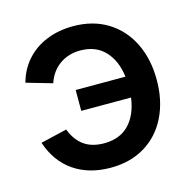

<svg xmlns="http://www.w3.org/2000/svg" viewBox="-89 -643 746 747"><g transform="rotate(-15 284.5 -270.0)"><path d="M32.5 -148.5 138.5 -173.5Q155.5 -129 187.2 -106.2Q219 -83.5 268 -83.5Q331.5 -83.5 368.5 -122Q405.5 -160.5 414.5 -228.5H214V-312.5H414.5Q406.5 -378 369.8 -417.2Q333 -456.5 270.5 -456.5Q223 -456.5 187.5 -431.5Q152 -406.5 136.5 -360.5L32.5 -390.5Q46 -441 78.8 -478Q111.5 -515 160.2 -535Q209 -555 268 -555Q347.5 -555 406.5 -518.8Q465.5 -482.5 497.2 -417.8Q529 -353 529 -269.5Q529 -186.5 497.8 -122Q466.5 -57.5 407.5 -21.2Q348.5 15 268.5 15Q181 15 120 -27Q59 -69 32.5 -148.5Z"/></g></svg>

Font: Manrope KiralyPet SmBd KiralyPet
Style: Regular
Weight: 600
Designer: Mikhail Sharanda
Foundry: Mikhail Sharanda
Version: Version 4.502